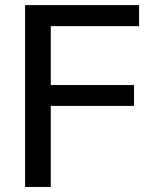

<svg xmlns="http://www.w3.org/2000/svg" viewBox="-20 -739 594 759"><path d="M180.7 0V-320.3H509.8V-402.8H180.7V-635.7H529.8V-718.8H79.1V0Z"/></svg>

Font: Winston
Style: Regular
Weight: 400
Designer: Vernon Adams, Kim Jin-seong, David Berlow, Cristiano Sobral
Foundry: The Winston Project Authors
Version: Version 3.004